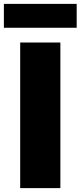

<svg xmlns="http://www.w3.org/2000/svg" viewBox="-34 -969 415 989"><path d="M-14 -826V-949H361V-826ZM70 -750H277V0H70Z"/></svg>

Font: Unbounded
Style: Bold
Weight: 700
Designer: Luke Prowse, Jean-Baptiste Morizot, Fátima Lázaro, Florian Runge
Foundry: NaN
Version: Version 1.700